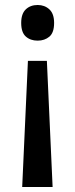

<svg xmlns="http://www.w3.org/2000/svg" viewBox="-20 -568 301 770"><path d="M197 -476Q197 -437 178 -421Q159 -405 131 -405Q102 -405 83.5 -421.5Q65 -438 65 -476Q65 -513 83.5 -530.5Q102 -548 131 -548Q159 -548 178 -530.5Q197 -513 197 -476ZM92 -324H168L191 182H69Z"/></svg>

Font: Noto Sans Georgian SemiCondensed Medium
Style: Regular
Weight: 500
Width: 4
Designer: Monotype Design Team, Akaki Razmadze
Foundry: Google LLC
Version: Version 2.005; ttfautohint (v1.8.4.7-5d5b)